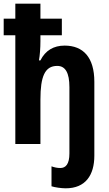

<svg xmlns="http://www.w3.org/2000/svg" viewBox="-20 -780 591 1040"><path d="M336 240C443 240 491 169 491 63V-337C491 -469 431 -533 330 -533C271 -533 226 -507 199 -453H191C196 -480 199 -520 199 -557V-589H315V-679H199V-760H63V-679H0V-589H63V0H199V-241C199 -366 223 -423 290 -423C334 -423 356 -386 356 -308V51C356 109 336 130 307 130C290 130 276 127 259 121V229C277 235 313 240 336 240Z"/></svg>

Font: Noto Sans Display SemiCondensed
Style: Bold
Weight: 700
Width: 4
Designer: Monotype Design Team
Foundry: Monotype Imaging Inc.
Version: Version 1.900